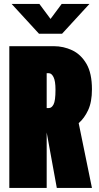

<svg xmlns="http://www.w3.org/2000/svg" viewBox="-20 -928 490 948"><path d="M26 0V-700H245Q293.5 -700 336.5 -679.8Q379.5 -659.5 406.8 -613Q434 -566.5 434 -487Q434 -424.5 415.2 -384.2Q396.5 -344 368.5 -320L434 0H260.5L210.5 -274V0ZM210.5 -394.5H221.5Q235 -394.5 244.5 -412.5Q254 -430.5 254 -485Q254 -528.5 244.2 -547.5Q234.5 -566.5 221.5 -566.5H210.5ZM37.5 -908.5H174.5L229.5 -834.5L284.5 -908.5H421.5L286.5 -761.5H172.5Z"/></svg>

Font: Trispace Condensed ExtraBold
Style: Regular
Weight: 800
Width: 3
Designer: Tyler Finck
Foundry: Etcetera Type Company
Version: Version 1.210; ttfautohint (v1.8.3)